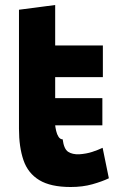

<svg xmlns="http://www.w3.org/2000/svg" viewBox="-20 -721 458 769"><path d="M201 -701 56 -682V-205Q56 -132 74 -79.5Q92 -27 137.5 0.5Q183 28 263 28Q311 28 350 17Q389 6 416 -7L391 -129Q372 -120 349 -112.5Q326 -105 297 -103Q270 -102 253 -113Q236 -124 231 -163Q221 -163 214.5 -173Q208 -183 205 -196.5Q202 -210 201 -219H390V-328H201V-412H392V-539H201Z"/></svg>

Font: Repo Bold
Style: Bold
Weight: 700
Designer: Stefan Peev
Foundry: Context Ltd
Version: Version 1.502